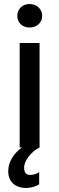

<svg xmlns="http://www.w3.org/2000/svg" viewBox="-20 -734 294 956"><path d="M127 -597C163 -597 190 -621 190 -655C190 -689 163 -714 127 -714C92 -714 66 -689 66 -655C66 -621 92 -597 127 -597ZM78 0H89C45 33 21 75 21 118C21 169 53 202 112 202C132 202 158 195 175 184V123C163 132 146 137 130 137C111 137 100 126 100 100C100 67 134 22 177 0V-520H78Z"/></svg>

Font: Fixel Text Medium
Style: Regular
Weight: 500
Width: 4
Designer: AlfaBravo + MacPaw
Foundry: Kyrylo Tkachov, Marchela Mozhyna, Serhii Makarenko, Maria Weinstein, Zakhar Kryvoshyya
Version: Version 1.211